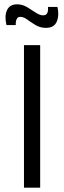

<svg xmlns="http://www.w3.org/2000/svg" viewBox="-20 -869 297 889"><path d="M91 0V-660H166V0ZM193 -740Q166 -740 144.5 -753Q123 -766 106 -778.5Q89 -791 74 -791Q62 -791 57 -780Q52 -769 53 -753H10Q0 -795 12.5 -822Q25 -849 59 -849Q84 -849 105.5 -836Q127 -823 145.5 -810.5Q164 -798 180 -798Q194 -798 199 -809Q204 -820 202 -837H246Q255 -799 243 -769.5Q231 -740 193 -740Z"/></svg>

Font: Bricolage Grotesque 10pt Light
Style: Regular
Weight: 300
Designer: Mathieu Triay
Foundry: Atelier Triay
Version: Version 1.000; ttfautohint (v1.8.4.7-5d5b);gftools[0.9.32]